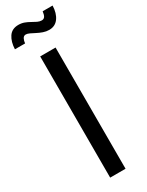

<svg xmlns="http://www.w3.org/2000/svg" viewBox="-249 -962 763 998"><g transform="rotate(-30 132.5 -463.0)"><path d="M178.2 -727.5V0H85.9V-727.5ZM196.3 -823.2Q178.2 -823.2 160.9 -829.3Q143.6 -835.4 128.2 -843.5Q112.8 -851.6 99.9 -857.7Q86.9 -863.8 77.6 -863.8Q64.9 -863.8 58.8 -851.6Q52.7 -839.4 51.8 -825.2H-9.3Q-7.8 -869.1 11.2 -897.7Q30.3 -926.3 69.3 -926.3Q88.4 -926.3 104.5 -920.2Q120.6 -914.1 134.8 -905.8Q148.9 -897.5 161.9 -891.4Q174.8 -885.3 187 -885.3Q199.2 -885.3 205.6 -894.5Q211.9 -903.8 214.4 -924.3H273.9Q272.5 -878.9 252.4 -851.1Q232.4 -823.2 196.3 -823.2Z"/></g></svg>

Font: Inter 16pt
Style: Regular
Weight: 400
Version: Version 4.001;git-66647c0bb